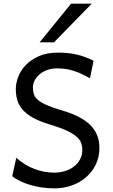

<svg xmlns="http://www.w3.org/2000/svg" viewBox="-20 -1011 614 1043"><path d="M468.8 -585.9Q442.4 -600.6 420.2 -610.6Q397.9 -620.6 377 -627.2Q356 -633.8 335 -636.7Q314 -639.6 290.5 -639.6Q261.2 -639.6 237.1 -630.9Q212.9 -622.1 195.3 -607.4Q177.7 -592.8 168.2 -573.7Q158.7 -554.7 158.7 -534.7Q158.7 -514.6 164.3 -498.3Q169.9 -481.9 187 -467.5Q204.1 -453.1 235.8 -439.2Q267.6 -425.3 319.8 -410.2Q368.2 -396 405.5 -377.2Q442.9 -358.4 468.3 -334Q493.7 -309.6 506.8 -278.3Q520 -247.1 520 -207.5Q520 -158.2 500.7 -117.9Q481.4 -77.6 448 -48.6Q414.6 -19.5 370.1 -3.7Q325.7 12.2 275.9 12.2Q240.7 12.2 207.3 7.3Q173.8 2.4 144.3 -6.3Q114.7 -15.1 89.8 -27.1Q64.9 -39.1 46.4 -53.7L68.4 -153.8Q117.2 -111.3 169.2 -92.3Q221.2 -73.2 275.9 -73.2Q305.2 -73.2 332.5 -81.5Q359.9 -89.8 380.9 -105.7Q401.9 -121.6 414.6 -144.8Q427.2 -168 427.2 -197.8Q427.2 -216.8 421.1 -234.1Q415 -251.5 396.5 -268.1Q377.9 -284.7 343.3 -301Q308.6 -317.4 251.5 -334.5Q194.3 -351.6 158.2 -372.1Q122.1 -392.6 101.6 -416.7Q81.1 -440.9 73.5 -468.5Q65.9 -496.1 65.9 -527.3Q65.9 -558.6 78.9 -593.3Q91.8 -627.9 119.6 -657.2Q147.5 -686.5 190.9 -705.8Q234.4 -725.1 295.4 -725.1Q323.7 -725.1 348.4 -722.7Q373 -720.2 396.2 -714.8Q419.4 -709.5 441.9 -701.2Q464.4 -692.9 488.3 -681.2ZM478.5 -991.2 273.4 -781.2H195.3L366.2 -991.2Z"/></svg>

Font: Andika Am
Style: Regular
Weight: 400
Designer: Victor Gaultney, Annie Olsen, Julie Remington, Don Collingsworth, Eric Hays, Becca Hirsbrunner
Foundry: SIL International
Version: Version 5.000